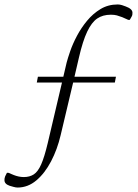

<svg xmlns="http://www.w3.org/2000/svg" viewBox="-97 -690 617 861"><path d="M-18 151Q-26 151 -36.5 148Q-47 145 -54 143Q-77 135 -77 118Q-77 114 -76.5 110Q-76 106 -74 101L-66 85H-59L-35 95Q-25 99 -13.5 101.5Q-2 104 10 104Q36 104 54.5 92Q73 80 87.5 47.5Q102 15 117 -48L181 -320H68L73 -346H187L202 -410Q207 -429 218 -461Q229 -493 248 -529Q267 -565 293.5 -597Q320 -629 354 -649.5Q388 -670 431 -670Q440 -670 450 -667Q460 -664 467 -661Q497 -650 497 -633Q497 -629 496.5 -624.5Q496 -620 493 -615L485 -601H478L451 -613Q438 -618 427 -621Q416 -624 400 -624Q364 -624 339 -607Q314 -590 294 -548Q274 -506 257 -432L237 -346H423L418 -320H231L175 -84Q160 -20 132 33.5Q104 87 66 119Q28 151 -18 151Z"/></svg>

Font: Spectral ExtraLight
Style: Italic
Weight: 275
Italic angle: -10°
Designer: Jean-Baptiste Levee
Foundry: Production Type
Version: Version 2.001